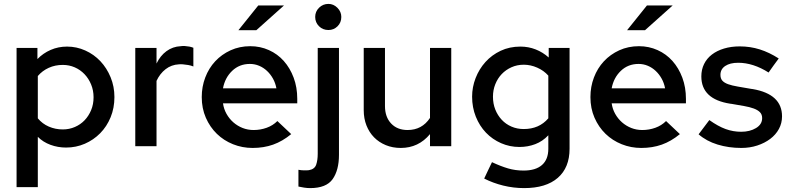

<svg xmlns="http://www.w3.org/2000/svg" viewBox="-20 -750 4059 985"><path d="M65 210V-504H172V-447Q201 -477 240 -494Q279 -511 324 -511Q373 -511 417.5 -491Q462 -471 495 -436Q528 -401 547.5 -353.5Q567 -306 567 -252Q567 -196 547.5 -148.5Q528 -101 494 -66.5Q460 -32 415 -12.5Q370 7 319 7Q277 7 239 -7Q201 -21 174 -48V210ZM302 -417Q263 -417 230 -402Q197 -387 174 -360V-143Q197 -115 230.5 -100.5Q264 -86 302 -86Q335 -86 364 -98.5Q393 -111 414 -133Q435 -155 447.5 -185Q460 -215 460 -251Q460 -286 447.5 -316.5Q435 -347 413.5 -369.5Q392 -392 363.5 -404.5Q335 -417 302 -417Z M674 0V-504H783V-424Q802 -464 834 -487.5Q866 -511 907 -513Q912 -514 917 -514Q922 -514 927 -514Q941 -513 951.5 -511Q962 -509 972 -505V-409Q960 -414 945.5 -416.5Q931 -419 918 -420Q913 -420 908 -420.5Q903 -421 898 -420Q859 -418 829.5 -395Q800 -372 783 -335V0Z M1015 0ZM1474 -62Q1429 -25 1381 -8Q1333 9 1276 9Q1223 9 1175.5 -10Q1128 -29 1092.5 -63.5Q1057 -98 1036 -146Q1015 -194 1015 -252Q1015 -305 1033 -352.5Q1051 -400 1084 -435.5Q1117 -471 1163 -492Q1209 -513 1264 -513Q1315 -513 1359.5 -493Q1404 -473 1436 -437Q1468 -401 1486.5 -351.5Q1505 -302 1505 -243V-220H1124Q1128 -191 1142 -166Q1156 -141 1177 -122.5Q1198 -104 1224.5 -93.5Q1251 -83 1281 -83Q1316 -83 1348 -94.5Q1380 -106 1403 -129Q1421 -112 1438.5 -95.5Q1456 -79 1474 -62ZM1262 -422Q1208 -422 1171 -386.5Q1134 -351 1124 -297H1398Q1393 -324 1380.5 -346.5Q1368 -369 1350 -386Q1332 -403 1309.5 -412.5Q1287 -422 1262 -422ZM1305 -722H1437L1295 -595H1203Z M1665 -596Q1636 -596 1616.5 -615.5Q1597 -635 1597 -663Q1597 -691 1617 -710.5Q1637 -730 1665 -730Q1691 -730 1711 -710Q1731 -690 1731 -663Q1731 -634 1711.5 -615Q1692 -596 1665 -596ZM1571 215Q1556 215 1540 212.5Q1524 210 1511 207V121Q1526 124 1541 124Q1547 124 1553 124Q1559 124 1565 123Q1594 118 1602 95Q1610 72 1610 39V-504H1719V44Q1719 123 1686.5 169Q1654 215 1571 215Z M1955 -504V-206Q1955 -150 1986.5 -116.5Q2018 -83 2071 -83Q2145 -83 2186 -145V-504H2295V0H2186V-62Q2127 9 2036 9Q1994 9 1959 -5.5Q1924 -20 1899 -45.5Q1874 -71 1860 -106.5Q1846 -142 1846 -185V-504Z M2645 4Q2595 4 2550.5 -15.5Q2506 -35 2473 -69.5Q2440 -104 2421 -151.5Q2402 -199 2402 -254Q2402 -303 2420 -349.5Q2438 -396 2470.5 -432Q2503 -468 2548.5 -489.5Q2594 -511 2650 -511Q2691 -511 2728 -496.5Q2765 -482 2795 -455V-504H2902V13Q2902 110 2841.5 162.5Q2781 215 2669 215Q2614 215 2561.5 202Q2509 189 2464 166Q2474 144 2484 123.5Q2494 103 2504 82Q2549 103 2586.5 114Q2624 125 2666 125Q2728 125 2760.5 96.5Q2793 68 2793 13V-56Q2764 -25 2726 -10.5Q2688 4 2645 4ZM2509 -254Q2509 -218 2521 -188Q2533 -158 2554 -135.5Q2575 -113 2604 -100.5Q2633 -88 2667 -88Q2746 -88 2793 -143V-362Q2770 -388 2736 -403Q2702 -418 2667 -418Q2633 -418 2604 -405Q2575 -392 2554 -370Q2533 -348 2521 -318Q2509 -288 2509 -254Z M3009 0ZM3468 -62Q3423 -25 3375 -8Q3327 9 3270 9Q3217 9 3169.5 -10Q3122 -29 3086.5 -63.5Q3051 -98 3030 -146Q3009 -194 3009 -252Q3009 -305 3027 -352.5Q3045 -400 3078 -435.5Q3111 -471 3157 -492Q3203 -513 3258 -513Q3309 -513 3353.5 -493Q3398 -473 3430 -437Q3462 -401 3480.5 -351.5Q3499 -302 3499 -243V-220H3118Q3122 -191 3136 -166Q3150 -141 3171 -122.5Q3192 -104 3218.5 -93.5Q3245 -83 3275 -83Q3310 -83 3342 -94.5Q3374 -106 3397 -129Q3415 -112 3432.5 -95.5Q3450 -79 3468 -62ZM3256 -422Q3202 -422 3165 -386.5Q3128 -351 3118 -297H3392Q3387 -324 3374.5 -346.5Q3362 -369 3344 -386Q3326 -403 3303.5 -412.5Q3281 -422 3256 -422ZM3299 -722H3431L3289 -595H3197Z M3564 -61Q3578 -79 3591.5 -97.5Q3605 -116 3619 -134Q3664 -102 3702.5 -88Q3741 -74 3782 -74Q3827 -74 3858.5 -93Q3890 -112 3890 -144Q3890 -163 3878.5 -174.5Q3867 -186 3846.5 -193.5Q3826 -201 3797.5 -206Q3769 -211 3734 -217L3726 -218Q3578 -241 3578 -358Q3578 -393 3592 -421.5Q3606 -450 3632 -470Q3658 -490 3694.5 -501Q3731 -512 3775 -512Q3829 -512 3878 -496.5Q3927 -481 3975 -450Q3961 -432 3948.5 -414Q3936 -396 3923 -378Q3844 -428 3767 -428Q3725 -428 3700.5 -411.5Q3676 -395 3676 -366Q3676 -347 3686 -336Q3696 -325 3715.5 -318Q3735 -311 3764.5 -306Q3794 -301 3834 -294L3842 -293Q3992 -267 3992 -153Q3992 -118 3976 -88.5Q3960 -59 3931.5 -37.5Q3903 -16 3865 -3.5Q3827 9 3783 9Q3718 9 3661 -8.5Q3604 -26 3564 -61Z"/></svg>

Font: Rosa Sans Medium
Style: Regular
Weight: 500
Designer: Pentagram / MCKL
Foundry: Pentagram / MCKL
Version: Version 1.005;September 16, 2019;FontCreator 11.5.0.2425 64-